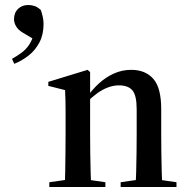

<svg xmlns="http://www.w3.org/2000/svg" viewBox="-20 -747 749 767"><path d="M93 -727Q106 -727 118 -723Q130 -719 143 -707Q148 -693 151 -679Q154 -665 154 -651Q154 -609 137.5 -577.5Q121 -546 94 -525Q67 -504 37 -492L28 -512Q51 -525 67.5 -537.5Q84 -550 95.5 -567Q107 -584 117 -613L119 -588L72 -616Q53 -627 44.5 -641.5Q36 -656 36 -670Q36 -696 52 -711.5Q68 -727 93 -727ZM177 0V-19L268 -32H312L401 -19V0ZM238 0Q240 -24 240.5 -61.5Q241 -99 241.5 -138.5Q242 -178 242 -211V-249Q242 -279 242 -302Q242 -325 241.5 -345.5Q241 -366 240 -387L173 -404V-420L330 -468L340 -459V-362V-360V-211Q340 -178 340.5 -138.5Q341 -99 342 -61.5Q343 -24 345 0ZM462 0V-19L552 -32H596L685 -19V0ZM521 0Q523 -24 524 -61.5Q525 -99 525.5 -138.5Q526 -178 526 -211V-310Q526 -366 509 -386Q492 -406 455 -406Q434 -406 412 -398Q390 -390 368.5 -374.5Q347 -359 325 -337L320 -357H326Q348 -389 375.5 -414Q403 -439 435.5 -453.5Q468 -468 504 -468Q561 -468 592.5 -432Q624 -396 624 -312V-211Q624 -178 624.5 -138.5Q625 -99 626 -61.5Q627 -24 629 0Z"/></svg>

Font: Source Serif 4 60pt SemiBold
Style: Regular
Weight: 600
Version: Version 4.004;hotconv 1.0.116;makeotfexe 2.5.65601